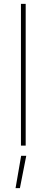

<svg xmlns="http://www.w3.org/2000/svg" viewBox="-20 -750 240 989"><path d="M112.3 -730V0H87.9V-730ZM115.2 52.7 82.5 219.2H60.1L88.9 52.7Z"/></svg>

Font: Wand UI Pro
Style: Regular
Weight: 400
Designer: Andreas Faust
Version: Version 1.003;FEAKit 1.0